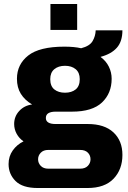

<svg xmlns="http://www.w3.org/2000/svg" viewBox="-20 -755 640 963"><path d="M169 188Q93 188 58 153Q23 118 23 68Q23 29 44 -0.5Q65 -30 98 -46Q76 -61 63.5 -84Q51 -107 51 -133Q51 -171 76.5 -198.5Q102 -226 141 -231Q104 -253 84.5 -284.5Q65 -316 65 -360Q65 -432 121.5 -476.5Q178 -521 303 -521Q353 -521 387 -513Q430 -524 444.5 -549Q459 -574 460 -603H594Q594 -547 566 -515.5Q538 -484 485 -470V-469Q512 -449 526 -420.5Q540 -392 540 -360Q540 -287 491.5 -241Q443 -195 341 -195H259Q236 -195 223 -187.5Q210 -180 210 -163Q210 -148 222.5 -140.5Q235 -133 258 -133H420Q504 -133 549 -91Q594 -49 594 22Q594 95 549.5 141.5Q505 188 419 188ZM222 91H382Q407 91 420.5 77Q434 63 434 44Q434 24 420.5 10.5Q407 -3 382 -3H222Q198 -3 184.5 11Q171 25 171 44Q171 63 184.5 77Q198 91 222 91ZM306 -290Q339 -290 359.5 -306.5Q380 -323 380 -358Q380 -391 359.5 -408Q339 -425 306 -425Q273 -425 252.5 -408Q232 -391 232 -358Q232 -323 252.5 -306.5Q273 -290 306 -290ZM233 -605V-735H367V-605Z"/></svg>

Font: Chivo Mono ExtraBold
Style: Regular
Weight: 800
Monospace: yes
Designer: Hector Gatti
Foundry: Omnibus-Type
Version: Version 1.008